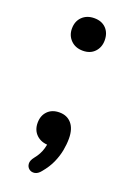

<svg xmlns="http://www.w3.org/2000/svg" viewBox="-123 -540 482 705"><g transform="rotate(20 118.5 -187.5)"><path d="M131 101Q120 115 107.5 117Q95 119 86 112Q77 105 76 92.5Q75 80 87 65Q105 43 111.5 19.5Q118 -4 118 -22L122 4Q92 4 73.5 -13.5Q55 -31 55 -60Q55 -88 72 -105.5Q89 -123 118 -123Q148 -123 165.5 -102.5Q183 -82 183 -44Q183 -22 178.5 2Q174 26 163 51Q152 76 131 101ZM120 -365Q91 -365 73 -383Q55 -401 55 -428Q55 -457 73 -474.5Q91 -492 120 -492Q149 -492 166 -474.5Q183 -457 183 -428Q183 -401 166 -383Q149 -365 120 -365Z"/></g></svg>

Font: Nunito ExtraLight SemiBold
Style: Regular
Weight: 600
Version: Version 3.602